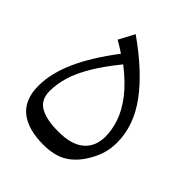

<svg xmlns="http://www.w3.org/2000/svg" viewBox="-215 -904 1047 1047"><g transform="rotate(45 308.5 -380.5)"><path d="M569.8 -282.7Q569.8 -238.3 559.3 -200.9Q548.8 -163.6 527.3 -126.5Q488.3 -57.1 433.6 -23.2Q378.9 10.7 293 10.7Q173.8 10.7 110.4 -40.8Q46.9 -92.3 46.9 -198.2Q46.9 -293.9 95 -402.1Q143.1 -510.3 241.7 -639.6Q225.6 -650.4 209.7 -660.4Q193.8 -670.4 174.8 -681.2L223.1 -772Q392.6 -652.8 481.2 -532.7Q569.8 -412.6 569.8 -282.7ZM291.5 -607.4Q224.1 -524.4 184.6 -457.5Q145 -390.6 127.7 -333.3Q110.4 -275.9 110.4 -220.7Q110.4 -154.3 158.9 -126Q207.5 -97.7 301.3 -97.7Q401.4 -97.7 451.7 -140.6Q502 -183.6 502 -260.7Q502 -311.5 483.4 -367.2Q464.8 -422.9 419.2 -483.2Q373.5 -543.5 291.5 -607.4Z"/></g></svg>

Font: Pinar Medium
Style: Regular
Weight: 500
Designer: Amin Abedi
Version: Version 3.000